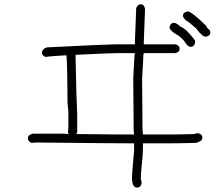

<svg xmlns="http://www.w3.org/2000/svg" viewBox="-20 -680 1040 890"><path d="M632.8 -660.2Q648.4 -660.2 652.3 -638.7Q646.5 -501 646.5 -482.4V-474.6H791Q812.5 -471.2 812.5 -453.1Q812.5 -437.5 791 -433.6H646.5L644.5 -423.8Q644.5 -409.2 638.7 -316.4Q638.7 -259.3 640.6 -78.1Q642.6 -64.9 642.6 -56.6H771.5Q811.5 -56.6 880.9 -58.6Q888.2 -62.5 896.5 -62.5Q918 -59.1 918 -41Q918 -25.9 888.7 -17.6Q804.7 -15.6 759.8 -15.6H642.6V5.9Q642.6 41 634.8 109.4Q632.8 122.6 632.8 150.4Q636.7 163.1 636.7 168Q633.3 189.5 615.2 189.5Q591.8 189.5 591.8 142.6Q591.8 124 601.6 19.5V-15.6H585.9Q501.5 -15.6 148.4 -19.5Q144 -19.5 127 -17.6Q109.4 -23.9 109.4 -39.1Q109.4 -55.2 132.8 -60.5H275.4L298.8 -58.6Q296.9 -64.5 294.9 -64.5L296.9 -87.9V-160.2Q296.9 -170.4 293 -201.2Q291.5 -423.8 287.1 -423.8Q209 -419.4 191.4 -416Q173.8 -422.4 173.8 -437.5Q181.2 -460.9 207 -460.9Q482.4 -474.6 519.5 -474.6H605.5V-490.2Q605.5 -498 611.3 -642.6Q617.7 -660.2 632.8 -660.2ZM330.1 -425.8Q334 -215.3 337.9 -148.4V-70.3Q337.9 -64.9 334 -58.6Q468.3 -56.6 533.2 -56.6H601.6L599.6 -74.2Q597.7 -253.4 597.7 -318.4Q603.5 -412.1 603.5 -423.8L605.5 -433.6H519.5Q489.3 -433.6 330.1 -425.8ZM849.6 -627Q867.7 -627 935.5 -560.5Q935.5 -554.2 953.1 -539.1L955.1 -529.3Q955.1 -513.7 933.6 -509.8Q917.5 -509.8 888.7 -548.8Q849.1 -584 843.8 -584Q828.1 -597.2 828.1 -607.4Q828.1 -623 849.6 -627ZM785.2 -574.2Q799.3 -573.7 816.4 -556.6Q842.3 -547.9 882.8 -494.1L884.8 -484.4Q881.3 -462.9 863.3 -462.9Q849.1 -462.9 834 -490.2Q805.7 -519.5 798.8 -519.5Q765.6 -539.6 765.6 -554.7Q771.5 -574.2 785.2 -574.2Z"/></svg>

Font: CEF Fonts CJK Mono
Style: Regular
Weight: 400
Designer: PartyBoss (派对大魔王)
Version: Release 2.25